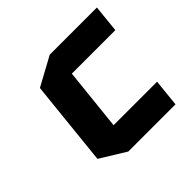

<svg xmlns="http://www.w3.org/2000/svg" viewBox="-130 -637 774 774"><g transform="rotate(-45 257.5 -250.0)"><path d="M252 -383 224 -117H472L460 0H191L82 -67L120 -433L243 -500H512L500 -383Z"/></g></svg>

Font: Quantico
Style: Bold Italic
Weight: 700
Italic angle: -12°
Designer: Matt Desmond
Foundry: MADtype
Version: Version 2.002